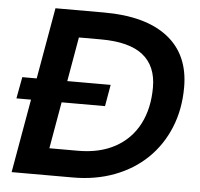

<svg xmlns="http://www.w3.org/2000/svg" viewBox="-51 -763 850 816"><g transform="rotate(5 374.0 -355.0)"><path d="M28 0 153 -710H360Q538 -710 632.5 -636Q727 -562 727 -423Q727 -329 695 -251Q663 -173 605 -117Q547 -61 466.5 -30.5Q386 0 290 0ZM179 -115H301Q394 -115 460 -151.5Q526 -188 560.5 -254.5Q595 -321 595 -411Q595 -502 536.5 -548.5Q478 -595 357 -595H263ZM21 -314 38 -406H415L399 -314Z"/></g></svg>

Font: Livvic SemiBold
Style: Italic
Weight: 600
Italic angle: -10°
Designer: Jacques Le Bailly, Baron von Fonthausen
Version: Version 1.001; ttfautohint (v1.8.2)